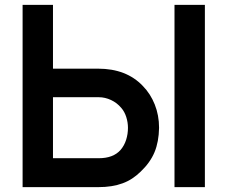

<svg xmlns="http://www.w3.org/2000/svg" viewBox="-20 -770 937 790"><path d="M634.5 -244Q633.5 -186.5 615.8 -143.8Q598 -101 558.5 -63.5Q542 -47.5 523.8 -35.5Q505.5 -23.5 484.5 -15.8Q463.5 -8 438.5 -4Q413.5 0 383.5 0H73V-750H198V-487.5H383.5Q500 -487.5 567.5 -416.5Q599 -384.5 616.8 -340Q634.5 -295.5 634.5 -244ZM506.5 -244Q506.5 -266.5 499.5 -288.5Q492.5 -310.5 479 -326Q461.5 -347 436.8 -358.5Q412 -370 386.5 -370H198V-119H386.5Q446 -119 476 -153Q491.5 -171 499 -194.8Q506.5 -218.5 506.5 -244ZM823 -750V0H698V-750Z"/></svg>

Font: Russisch Sans
Style: Bold
Weight: 700
Designer: Michael Sharanda (font) & Cristiano Sobral (main changes)
Foundry: Michael Sharanda
Version: Version 2.00;September 8, 2020;FontCreator 13.0.0.2681 64-bi